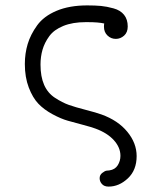

<svg xmlns="http://www.w3.org/2000/svg" viewBox="-20 -464 565 711"><path d="M72 -227Q72 -266 82.5 -301Q93 -336 117.5 -370Q142 -404 189.5 -424Q237 -444 303 -444Q333 -444 354 -442Q375 -440 400.5 -433Q426 -426 439.5 -409Q453 -392 453 -366Q453 -344 439.5 -332Q426 -320 409 -320Q391 -320 378 -332.5Q365 -345 365 -365Q365 -373 366 -377Q344 -382 305 -382H297Q249 -382 214.5 -368Q180 -354 162.5 -330Q145 -306 137.5 -280Q130 -254 130 -225Q130 -180 143.5 -149.5Q157 -119 184 -101.5Q211 -84 235 -75.5Q259 -67 298 -57Q337 -47 356 -40Q417 -18 451.5 24Q486 66 486 114Q486 166 453.5 196.5Q421 227 382 227Q366 227 357.5 217.5Q349 208 349 196Q349 184 358.5 176.5Q368 169 374.5 168Q381 167 385 167Q406 164 416 148Q426 132 426 113Q426 82 401.5 55Q377 28 333 12Q320 7 288 -1.5Q256 -10 231 -17Q206 -24 174.5 -41Q143 -58 122 -80Q101 -102 86.5 -140Q72 -178 72 -227Z"/></svg>

Font: CMU Typewriter Text
Style: Regular
Weight: 500
Monospace: yes
Version: Version 0.7.0